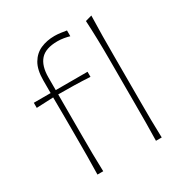

<svg xmlns="http://www.w3.org/2000/svg" viewBox="-172 -877 964 1009"><g transform="rotate(-30 310.5 -372.0)"><path d="M130 0Q131.5 -56.5 131.8 -108.5Q132 -160.5 132 -221V-270Q132 -315 131.8 -362.2Q131.5 -409.5 131 -467.5L29 -463V-494H131Q131 -512 131 -531.2Q131 -550.5 131 -571Q131 -635 153.5 -673Q176 -711 213.8 -727.5Q251.5 -744 298 -744Q315.5 -744 336 -741.2Q356.5 -738.5 370 -736V-701Q355 -705.5 335.5 -708.8Q316 -712 298 -712Q225.5 -712 193.8 -676.5Q162 -641 162 -571V-494H355V-463Q306 -466 258 -467Q210 -468 162 -468V-221Q162 -160.5 162.5 -108.5Q163 -56.5 165 0ZM485 0Q486.5 -56.5 486.8 -108.5Q487 -160.5 487 -221V-494Q487 -621 481 -729L520 -740Q518 -678.5 517.5 -618.2Q517 -558 517 -494V-221Q517 -160.5 517.5 -108.5Q518 -56.5 520 0Z"/></g></svg>

Font: Commissioner Flair Thin
Style: Regular
Weight: 100
Designer: Kostas Bartsokas
Foundry: Kostas Bartsokas
Version: Version 1.000; ttfautohint (v1.8.3)